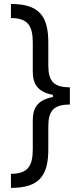

<svg xmlns="http://www.w3.org/2000/svg" viewBox="-20 -781 402 949"><path d="M34.1 -761.4V-691.8C116.5 -691.8 142 -654.1 142 -571V-429C142 -371.1 160.2 -328.1 241.5 -312.1V-301.5C160.2 -285.5 142 -242.5 142 -184.7V-42.6C142 40.5 116.5 78.1 34.1 78.1V147.7C173.3 147.7 218.8 88.1 218.8 -42.6V-156.2C218.8 -234 246.1 -264.2 325.3 -264.2V-349.4C246.1 -349.4 218.8 -379.6 218.8 -457.4V-571C218.8 -701.7 173.3 -761.4 34.1 -761.4Z"/></svg>

Font: Karasuma Gothic
Style: Regular
Weight: 400
Designer: Rasmus Andersson, Ryoko Nishizuka
Foundry: Genbu
Version: Version 1.00